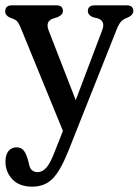

<svg xmlns="http://www.w3.org/2000/svg" viewBox="-24 -454 520 720"><path d="M181.5 114 212 37 54 -349Q46.5 -367.5 39.8 -374.5Q33 -381.5 13 -388Q-4.5 -396.5 -4.5 -410.5Q-4.5 -434 20.5 -434H188Q212 -434 212 -412.5Q212 -398.5 191.5 -389.5L175.5 -384.5Q145 -374.5 158.5 -339.5L260 -78.5L359.5 -341.5Q372 -375 343 -385L324.5 -389.5Q305.5 -397.5 305.5 -412.5Q305.5 -434 331.5 -434H451Q476 -434 476 -412.5Q476 -399 458 -389.5Q438.5 -382.5 430 -373.2Q421.5 -364 412.5 -341L231 115.5Q201 189.5 171.5 217.8Q142 246 97 246Q49 246 22.8 218.8Q-3.5 191.5 -3.5 151.5Q-3.5 127 7.5 112.8Q18.5 98.5 38.5 98.5Q53 98.5 62.2 107.5Q71.5 116.5 79 139.5L84 157.5Q87 177 95.8 184.2Q104.5 191.5 117.5 191.5Q135 191.5 150 174.5Q165 157.5 181.5 114Z"/></svg>

Font: Fraunces 144pt SuperSoft
Style: Regular
Weight: 400
Version: Version 1.000;[b76b70a41]